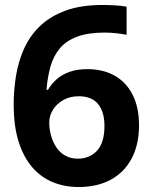

<svg xmlns="http://www.w3.org/2000/svg" viewBox="-20 -742 612 772"><path d="M35 -322Q35 -378 44 -435Q53 -492 75.5 -543.5Q98 -595 138.5 -635Q179 -675 241.5 -698.5Q304 -722 393 -722Q414 -722 442 -720.5Q470 -719 489 -715V-602Q469 -606 446.5 -608.5Q424 -611 401 -611Q334 -611 290 -594.5Q246 -578 220.5 -547.5Q195 -517 183 -474.5Q171 -432 167 -381H173Q187 -405 208 -423.5Q229 -442 259.5 -453Q290 -464 331 -464Q395 -464 441.5 -437.5Q488 -411 513.5 -360.5Q539 -310 539 -238Q539 -161 509.5 -105Q480 -49 425.5 -19.5Q371 10 296 10Q241 10 193.5 -9Q146 -28 110.5 -68.5Q75 -109 55 -172Q35 -235 35 -322ZM293 -104Q340 -104 370 -136Q400 -168 400 -236Q400 -292 374.5 -323.5Q349 -355 296 -355Q261 -355 234 -339.5Q207 -324 192.5 -300Q178 -276 178 -250Q178 -222 185.5 -196Q193 -170 207 -149Q221 -128 243 -116Q265 -104 293 -104Z"/></svg>

Font: Noto Sans Sinhala
Style: Regular
Weight: 400
Designer: Jelle Bosma - Monotype Design Team
Foundry: Monotype Imaging Inc.
Version: Version 2.006